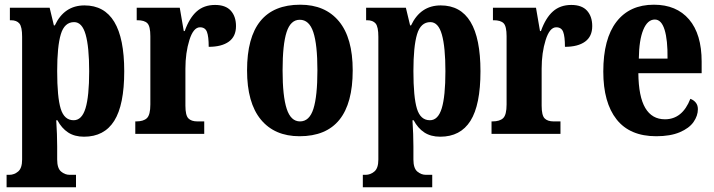

<svg xmlns="http://www.w3.org/2000/svg" viewBox="-20 -569 3034 816"><path d="M8 174H20Q40 174 57 160Q74 146 74 109V-413Q74 -455 62.5 -469Q51 -483 26 -483H22V-536H191L209 -461H213Q253 -546 339 -546Q508 -546 508 -266Q508 -123 465.5 -55.5Q423 12 337 12Q297 12 269.5 -6Q242 -24 224 -58H219Q223 4 223 53V109Q223 146 239.5 160Q256 174 276 174H303V227H8ZM359 -266Q359 -369 344 -422Q329 -475 295 -475Q254 -475 238.5 -423.5Q223 -372 223 -267Q223 -156 238 -107Q253 -58 293 -58Q328 -58 343.5 -109Q359 -160 359 -266Z M555 -53H559Q590 -53 604.5 -67Q619 -81 619 -125V-415Q619 -457 606.5 -470Q594 -483 564 -483H561V-536H744L761 -437H765Q785 -493 816 -520.5Q847 -548 894 -548Q939 -548 961 -523.5Q983 -499 983 -458Q983 -414 952.5 -392Q922 -370 867 -370Q867 -414 859.5 -433.5Q852 -453 830 -453Q802 -453 785 -399Q768 -345 768 -277V-120Q768 -79 780.5 -66Q793 -53 819 -53H848V0H555Z M1030 -270Q1030 -549 1256 -549Q1362 -549 1420.5 -478.5Q1479 -408 1479 -270Q1479 10 1253 10Q1147 10 1088.5 -61Q1030 -132 1030 -270ZM1329 -270Q1329 -380 1311.5 -432.5Q1294 -485 1254 -485Q1215 -485 1198 -432.5Q1181 -380 1181 -270Q1181 -160 1198.5 -106.5Q1216 -53 1255 -53Q1295 -53 1312 -106.5Q1329 -160 1329 -270Z M1522 174H1534Q1554 174 1571 160Q1588 146 1588 109V-413Q1588 -455 1576.5 -469Q1565 -483 1540 -483H1536V-536H1705L1723 -461H1727Q1767 -546 1853 -546Q2022 -546 2022 -266Q2022 -123 1979.5 -55.5Q1937 12 1851 12Q1811 12 1783.5 -6Q1756 -24 1738 -58H1733Q1737 4 1737 53V109Q1737 146 1753.5 160Q1770 174 1790 174H1817V227H1522ZM1873 -266Q1873 -369 1858 -422Q1843 -475 1809 -475Q1768 -475 1752.5 -423.5Q1737 -372 1737 -267Q1737 -156 1752 -107Q1767 -58 1807 -58Q1842 -58 1857.5 -109Q1873 -160 1873 -266Z M2069 -53H2073Q2104 -53 2118.5 -67Q2133 -81 2133 -125V-415Q2133 -457 2120.5 -470Q2108 -483 2078 -483H2075V-536H2258L2275 -437H2279Q2299 -493 2330 -520.5Q2361 -548 2408 -548Q2453 -548 2475 -523.5Q2497 -499 2497 -458Q2497 -414 2466.5 -392Q2436 -370 2381 -370Q2381 -414 2373.5 -433.5Q2366 -453 2344 -453Q2316 -453 2299 -399Q2282 -345 2282 -277V-120Q2282 -79 2294.5 -66Q2307 -53 2333 -53H2362V0H2069Z M2544 -265Q2544 -404 2600 -476.5Q2656 -549 2759 -549Q2855 -549 2908.5 -486.5Q2962 -424 2962 -307V-258H2693Q2694 -158 2722.5 -110Q2751 -62 2806 -62Q2880 -62 2914 -149Q2928 -144 2937 -133Q2946 -122 2946 -105Q2946 -77 2927.5 -50.5Q2909 -24 2869 -7Q2829 10 2769 10Q2657 10 2600.5 -61.5Q2544 -133 2544 -265ZM2817 -320Q2818 -399 2804.5 -442.5Q2791 -486 2763 -486Q2732 -486 2714 -442.5Q2696 -399 2695 -320Z"/></svg>

Font: Noto Serif CondExtraBold
Style: Regular
Weight: 800
Width: 3
Designer: Monotype Design Team
Foundry: Monotype Imaging Inc.
Version: Version 1.001